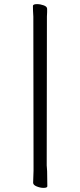

<svg xmlns="http://www.w3.org/2000/svg" viewBox="-20 -800 391 933"><path d="M191 113Q176 113 158.5 106Q141 99 141 88L143 29V5L142 -719Q140 -751 140 -771Q140 -780 160 -780Q176 -780 192.5 -774Q209 -768 209 -757V-741Q208 -731 208 -720L207 4Q208 9 208 17Q208 25 209 33L210 105Q210 113 191 113Z"/></svg>

Font: LXGW Bright TC
Style: Regular
Weight: 400
Designer: Christian Thalmann (Catharsis Fonts)
Foundry: LXGW / Christian Thalmann (Catharsis Fonts) / Fontworks Inc.
Version: Version 5.501